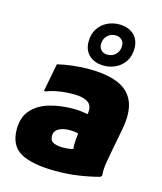

<svg xmlns="http://www.w3.org/2000/svg" viewBox="-124 -929 872 1032"><g transform="rotate(15 312.0 -413.0)"><path d="M284 12Q155 12 89.5 -23.5Q24 -59 24 -152Q24 -218 59.5 -258.5Q95 -299 155.5 -317.5Q216 -336 292 -336Q313 -336 334 -333.5Q355 -331 371 -328Q379 -376 351.5 -394Q324 -412 272 -412Q227 -412 188.5 -405.5Q150 -399 124 -388H112L142 -544Q180 -553 225.5 -558.5Q271 -564 316 -564Q414 -564 477.5 -538Q541 -512 566 -453.5Q591 -395 572 -296L552 -192Q545 -154 537 -110.5Q529 -67 532 -28L524 -20Q467 -5 408.5 3.5Q350 12 284 12ZM216 -166Q216 -139 236 -129.5Q256 -120 292 -120Q301 -120 316.5 -121.5Q332 -123 345 -127Q343 -147 344.5 -170Q346 -193 349 -214Q331 -220 300 -220Q264 -220 240 -206.5Q216 -193 216 -166ZM387 -602Q336 -602 305.5 -630Q275 -658 275 -706Q275 -748 294 -777.5Q313 -807 344 -822.5Q375 -838 411 -838Q462 -838 492.5 -810Q523 -782 523 -734Q523 -692 504 -662.5Q485 -633 454 -617.5Q423 -602 387 -602ZM391 -664Q418 -664 436.5 -682.5Q455 -701 455 -730Q455 -751 441.5 -763.5Q428 -776 407 -776Q380 -776 361.5 -757.5Q343 -739 343 -710Q343 -689 356.5 -676.5Q370 -664 391 -664Z"/></g></svg>

Font: Kufam Black
Style: Italic
Weight: 900
Italic angle: -11°
Designer: Artur Schmal
Foundry: Original Type
Version: Version 1.301; ttfautohint (v1.8.3)